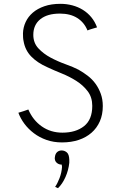

<svg xmlns="http://www.w3.org/2000/svg" viewBox="-20 -732 646 1003"><path d="M437 -573Q420 -615 383.5 -638Q347 -661 293 -661Q227 -661 190.5 -631.5Q154 -602 154 -550Q154 -508 180.5 -479.5Q207 -451 244.5 -431Q282 -411 322.5 -396.5Q363 -382 390 -368Q415 -354 438.5 -336Q462 -318 479 -294.5Q496 -271 506.5 -242Q517 -213 517 -178Q517 -133 501.5 -98Q486 -63 458 -38.5Q430 -14 391 -1Q352 12 304 12Q260 12 223 -1Q186 -14 157 -36Q128 -58 107.5 -85.5Q87 -113 76 -143Q90 -147 102 -151Q114 -155 128 -160Q152 -104 198.5 -71.5Q245 -39 306 -39Q376 -39 419 -73Q462 -107 462 -179Q462 -224 438 -255.5Q414 -287 378.5 -309.5Q343 -332 302 -348.5Q261 -365 227 -381Q175 -404 143 -437Q111 -470 103 -518Q101 -527 100.5 -537Q100 -547 100 -558Q101 -589 114 -617Q127 -645 151.5 -666Q176 -687 212 -699.5Q248 -712 296 -712Q328 -712 358 -704Q388 -696 413 -680.5Q438 -665 457 -642Q476 -619 487 -589Q474 -585 461.5 -581.5Q449 -578 437 -573ZM268 244Q280 227 291 198.5Q302 170 304 140Q304 135 303 132Q302 129 303 128Q289 128 279 120.5Q269 113 267 102Q265 95 267 87Q269 71 278.5 62.5Q288 54 302 54Q317 54 329 64Q341 74 342 102V118Q338 157 322 193Q306 229 283 251Q279 249 275.5 247.5Q272 246 268 244Z"/></svg>

Font: Transpass ExtraLight
Style: Regular
Weight: 200
Designer: Delve Withrington
Foundry: Delve Fonts
Version: Version 1.001;December 18, 2019;FontCreator 12.0.0.2547 64-b